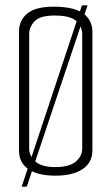

<svg xmlns="http://www.w3.org/2000/svg" viewBox="-20 -653 416 717"><path d="M187 3Q122 3 86.5 -21Q51 -45 51 -90V-535Q51 -578 83 -603.5Q115 -629 186 -628Q259 -627 292 -602Q325 -577 325 -534V-91Q325 -46 288.5 -21.5Q252 3 187 3ZM186 -29Q239 -29 263 -49.5Q287 -70 287 -99V-525Q287 -543 278 -559.5Q269 -576 247 -585.5Q225 -595 184 -595Q129 -595 109 -573.5Q89 -552 89 -526V-98Q89 -70 112.5 -49.5Q136 -29 186 -29ZM61 44 286 -633H307L80 44Z"/></svg>

Font: Smooch Sans Thin Light
Style: Regular
Weight: 300
Version: Version 1.010